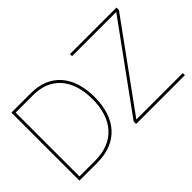

<svg xmlns="http://www.w3.org/2000/svg" viewBox="-103 -1090 1452 1452"><g transform="rotate(-45 623.0 -364.0)"><path d="M272.5 0C486.3 0 610.4 -134.3 610.4 -366.2C610.4 -592.8 491.7 -727.5 291 -727.5H82V0ZM688 0H1209.5V-22.5H859.4H712.9L795.4 -136.2L1205.6 -701.2V-727.5H708V-705.1H1035.2H1180.7L1096.7 -589.4L688 -26.4ZM104.5 -22.5V-705.1H291C480 -705.1 587.9 -578.6 587.9 -366.2C587.9 -150.9 474.6 -22.5 272.5 -22.5Z"/></g></svg>

Font: Raveo Display Display Thin
Style: Regular
Weight: 100
Designer: Jakub Foglar, Rasmus Andersson (Inter)
Foundry: Jakubfoglar.com
Version: Version 1.100;Glyphs 3.2.3 (3260)